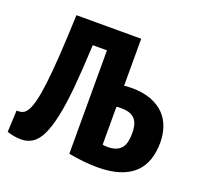

<svg xmlns="http://www.w3.org/2000/svg" viewBox="-95 -600 741 714"><g transform="rotate(20 275.0 -243.5)"><path d="M348.1 -310.1Q352.5 -311 359.9 -311.5Q367.2 -312 377 -312Q422.9 -312 455.3 -299.6Q487.8 -287.1 508.1 -265.9Q528.3 -244.6 537.6 -216.6Q546.9 -188.5 546.9 -157.2Q546.9 -118.7 536.1 -87.9Q525.4 -57.1 502.4 -35.6Q479.5 -14.2 443.6 -2.7Q407.7 8.8 357.9 8.8Q329.1 8.8 300.3 5.6Q271.5 2.4 243.2 -2.9V-412.1H187Q182.6 -314.5 176 -243.2Q169.4 -171.9 158.9 -123.5Q148.4 -75.2 134.3 -46.1Q120.1 -17.1 100.8 -4.4Q81.5 8.3 56.4 8.5Q31.2 8.8 0 -1L3.9 -86.4Q16.6 -85.9 27.1 -89.6Q37.6 -93.3 46.1 -107.4Q54.7 -121.6 61.5 -148.7Q68.4 -175.8 74 -221.7Q79.6 -267.6 84 -334.7Q88.4 -401.9 91.8 -496.1H348.1ZM368.2 -75.2Q388.2 -75.2 401.6 -80.8Q415 -86.4 422.9 -96.7Q430.7 -106.9 433.8 -121.6Q437 -136.2 437 -154.8Q437 -169.9 434.1 -183.3Q431.2 -196.8 423.6 -206.8Q416 -216.8 402.3 -222.4Q388.7 -228 367.2 -228Q360.8 -228 356 -228Q351.1 -228 348.1 -226.1V-77.1Q352.5 -76.2 356.9 -75.7Q361.3 -75.2 368.2 -75.2Z"/></g></svg>

Font: Code New Roman
Style: Bold
Weight: 700
Monospace: yes
Designer: Sam Radian
Foundry: Code New Roman
Version: Version 1.508 October 19, 2014